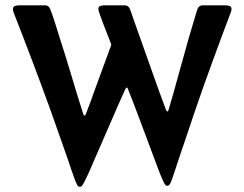

<svg xmlns="http://www.w3.org/2000/svg" viewBox="-20 -705 932 733"><path d="M284.7 8.3Q277.8 8.3 273.4 -1.5Q269 -11.2 267.1 -15.6Q259.3 -36.1 252.2 -57.1Q245.1 -78.1 238.3 -98.6Q221.7 -145.5 205.3 -192.4Q189 -239.3 172.4 -285.6Q138.7 -378.9 103.5 -471.7Q68.4 -564.5 32.2 -656.7Q31.2 -660.2 30.3 -663.3Q29.3 -666.5 29.3 -669.9Q29.3 -679.2 36.4 -681.9Q43.5 -684.6 50.8 -684.6H152.8Q165.5 -684.6 171.4 -670.9Q181.2 -646.5 191.2 -614Q201.2 -581.5 209.5 -555.7Q232.4 -484.9 253.4 -414.1Q274.4 -343.3 296.9 -272.5Q297.4 -271 298.8 -267.3Q300.3 -263.7 302.7 -263.7Q305.2 -263.7 306.6 -267.1Q308.1 -270.5 308.6 -272Q317.4 -293.5 325.2 -315.4Q333 -337.4 340.8 -358.9L404.3 -532.2V-536.6Q401.9 -543.5 394 -563.2Q386.2 -583 377.2 -606.2Q368.2 -629.4 361.8 -647.7Q355.5 -666 355.5 -669.9Q355.5 -679.7 362.5 -682.1Q369.6 -684.6 377 -684.6H456.5Q469.7 -684.6 475.6 -671.4Q479.5 -662.6 482.4 -653.1Q485.4 -643.6 488.8 -634.3L515.1 -560.1Q539.6 -492.2 563.5 -423.8Q587.4 -355.5 612.8 -288.1Q613.3 -287.1 615 -283.2Q616.7 -279.3 619.1 -279.3Q621.6 -279.3 622.8 -283.4Q624 -287.6 624.5 -288.6Q644.5 -356.4 662.8 -424.3Q681.2 -492.2 700.7 -560.1L722.7 -633.8Q725.6 -642.6 728 -652.1Q730.5 -661.6 733.9 -670.4Q739.3 -684.6 752.9 -684.6H842.3Q849.6 -684.6 856.7 -682.1Q863.8 -679.7 863.8 -669.9Q863.8 -665 860.8 -657.2Q824.2 -560.5 788.8 -463.6Q753.4 -366.7 720.2 -269Q706.5 -228 692.6 -186.8Q678.7 -145.5 664.6 -104.5Q657.7 -84 651.1 -63.2Q644.5 -42.5 637.2 -22Q635.7 -17.6 630.9 -6.6Q626 4.4 618.7 4.4Q611.8 4.4 606.7 -6.1Q601.6 -16.6 599.6 -21Q590.3 -42.5 582 -64.9Q573.7 -87.4 565.4 -109.4Q541.5 -172.9 517.8 -236.6Q494.1 -300.3 469.2 -363.3Q468.8 -364.7 467.5 -367.7Q466.3 -370.6 463.9 -370.6Q461.9 -370.6 460.4 -367.9Q459 -365.2 458 -363.8Q428.7 -299.3 400.9 -234.1Q373 -168.9 344.2 -104Q334.5 -81.5 324.7 -58.8Q314.9 -36.1 303.7 -14.2Q301.8 -9.8 296.6 -0.7Q291.5 8.3 284.7 8.3Z"/></svg>

Font: Belanosima
Style: Regular
Weight: 400
Designer: The DocRepair Project, Santiago Orozco
Foundry: Google
Version: Version 2.000